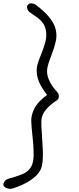

<svg xmlns="http://www.w3.org/2000/svg" viewBox="-20 -792 480 1171"><path d="M62 356Q43 363 23.5 356.5Q4 350 1 337Q-1 325 9 313Q19 301 34 297Q74 287 114.5 271Q155 255 171 223Q184 199 185 158.5Q186 118 181.5 72.5Q177 27 173 -13.5Q169 -54 172 -77Q179 -116 199.5 -147Q220 -178 267 -213Q231 -260 216.5 -296.5Q202 -333 204 -372Q206 -396 216.5 -423.5Q227 -451 238.5 -480.5Q250 -510 257.5 -540Q265 -570 261 -598Q257 -630 242.5 -650Q228 -670 207.5 -685Q187 -700 163 -716Q150 -725 146 -740.5Q142 -756 151 -764Q160 -773 174.5 -771.5Q189 -770 203 -759Q225 -743 250.5 -719Q276 -695 296.5 -664.5Q317 -634 322 -600Q327 -571 320 -539.5Q313 -508 301.5 -477Q290 -446 279.5 -417Q269 -388 267 -362Q266 -337 276.5 -310Q287 -283 309 -254Q320 -240 330 -229Q340 -218 339 -203Q339 -189 327.5 -181Q316 -173 301 -162Q273 -140 256 -118Q239 -96 234 -70Q231 -53 232.5 -22.5Q234 8 236.5 45.5Q239 83 241 120.5Q243 158 240 190.5Q237 223 227 244Q212 273 181.5 296Q151 319 118 334Q85 349 62 356Z"/></svg>

Font: Edu SA Beginner
Style: Regular
Weight: 400
Designer: Tina and Corey Anderson
Foundry: Google for Education
Version: Version 1.003